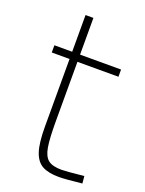

<svg xmlns="http://www.w3.org/2000/svg" viewBox="-130 -727 603 801"><g transform="rotate(20 171.0 -326.5)"><path d="M108 -168V-468H29V-500H108V-663H143V-500H325V-468H143V-206Q143 -127 149.5 -89.5Q156 -52 175 -37Q194 -22 235 -22Q253 -22 333 -30L336 2Q261 10 235 10Q187 10 160 -5Q133 -20 120.5 -58Q108 -96 108 -168Z"/></g></svg>

Font: Cairo ExtraLight
Style: Regular
Weight: 275
Designer: Mohamed Gaber, Accademia di Belle Arti di Urbino and others
Foundry: Kief Type Foundry, Accademia di Belle Arti di Urbino and others
Version: Version 3.011